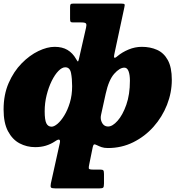

<svg xmlns="http://www.w3.org/2000/svg" viewBox="-31 -800 1024 1070"><path d="M-11 -190Q-11 -272.5 17.2 -337.2Q45.5 -402 89.8 -447Q134 -492 183 -515.5Q232 -539 273.5 -539Q316 -539 345 -521.8Q374 -504.5 392.5 -472Q400 -459 402.5 -457.5Q405 -456 408.5 -470L448.5 -645.5Q452.5 -662 448.5 -668.5Q444.5 -675 422.5 -675H376Q365 -675 362.2 -679Q359.5 -683 359.5 -694.5V-759.5Q359.5 -772.5 362.5 -776.2Q365.5 -780 378 -780H643.5Q660 -780 662.8 -776.2Q665.5 -772.5 661.5 -756.5L609 -511.5Q608 -505.5 605.5 -494.5Q603 -483.5 606 -479Q609 -474.5 623.5 -487Q649.5 -509 685.5 -524Q721.5 -539 759.5 -539Q806.5 -539 844.2 -522.2Q882 -505.5 904.2 -465.2Q926.5 -425 926.5 -355Q926.5 -284 899.8 -216Q873 -148 824.8 -93.8Q776.5 -39.5 711.5 -7.2Q646.5 25 570.5 25Q549 25 535 20Q521 15 509 9Q498 3.5 493.5 5Q489 6.5 486 19L466.5 115Q463 131 463.8 138Q464.5 145 485.5 145H526.5Q541.5 145 545 149.8Q548.5 154.5 548.5 170V222.5Q548.5 241 544 245.5Q539.5 250 521.5 250H279.5Q258 250 253.5 245.2Q249 240.5 252.5 222L302.5 -4Q305.5 -17 300 -21.2Q294.5 -25.5 273.5 -11Q251.5 3.5 224.5 11.8Q197.5 20 165 20Q118 20 78 -1.2Q38 -22.5 13.5 -68.8Q-11 -115 -11 -190ZM371 -320Q371 -361.5 364.8 -393.2Q358.5 -425 332.5 -425Q314.5 -425 294.5 -404.5Q274.5 -384 257.2 -349Q240 -314 229 -270.2Q218 -226.5 218 -180Q218 -132 227.2 -113Q236.5 -94 256.5 -94Q270.5 -94 289.8 -110.2Q309 -126.5 327.5 -156.8Q346 -187 358.5 -228.5Q371 -270 371 -320ZM533 -127Q543.5 -95 571.5 -95Q596 -95 624.2 -126.8Q652.5 -158.5 672.8 -215.8Q693 -273 693 -350Q693 -383 685.5 -403Q678 -423 662 -423Q636 -423 605.5 -388.8Q575 -354.5 558 -277.5L532.5 -161.5Q528 -142 533 -127Z"/></svg>

Font: Besley* Fatface
Style: Italic
Weight: 900
Italic angle: -13°
Designer: Owen Earl
Foundry: indestructible type*
Version: Version 3.000; ttfautohint (v1.8.3)